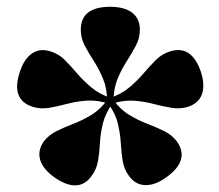

<svg xmlns="http://www.w3.org/2000/svg" viewBox="-20 -802 663 580"><path d="M323 -497H303.5Q303.5 -534.5 291.5 -563.5Q279.5 -592.5 263.8 -617Q248 -641.5 236 -664.2Q224 -687 224 -712Q224 -781.5 313 -781.5Q355.5 -781.5 379 -763.8Q402.5 -746 402.5 -712Q402.5 -687 390.5 -664.2Q378.5 -641.5 362.8 -617Q347 -592.5 335 -563.5Q323 -534.5 323 -497ZM316.5 -505.5 310 -488.5Q274.5 -500 242.8 -498Q211 -496 182.5 -488.2Q154 -480.5 128 -476.2Q102 -472 78 -479.5Q12 -501.5 40 -585Q53 -624.5 77 -640.8Q101 -657 133.5 -646.5Q157.5 -639 175.8 -620.8Q194 -602.5 213 -580.2Q232 -558 256.5 -537.5Q281 -517 316.5 -505.5ZM305.5 -502 321 -491.5Q299 -461 291.2 -430.5Q283.5 -400 282 -371Q280.5 -342 276.2 -316.5Q272 -291 257.5 -271.5Q217.5 -215 144 -266.5Q110 -291 101.5 -318.8Q93 -346.5 112 -374.5Q127.5 -394.5 150.8 -406Q174 -417.5 201.5 -428Q229 -438.5 256.2 -455Q283.5 -471.5 305.5 -502ZM305.5 -491 321 -502Q343 -471.5 370.2 -455Q397.5 -438.5 425 -428Q452.5 -417.5 476 -406Q499.5 -394.5 514.5 -374.5Q554.5 -318 482.5 -266.5Q449 -242 418.8 -242.8Q388.5 -243.5 369 -271.5Q354.5 -291 350.5 -316.5Q346.5 -342 344.8 -371Q343 -400 335.5 -430.5Q328 -461 305.5 -491ZM310 -505.5Q346 -517 370.2 -537.5Q394.5 -558 413.5 -580.2Q432.5 -602.5 450.8 -620.8Q469 -639 493 -646.5Q559 -667.5 587 -584.5Q599.5 -545.5 590.2 -518Q581 -490.5 548.5 -479.5Q524.5 -472 498.5 -476.2Q472.5 -480.5 444 -488Q415.5 -495.5 383.8 -497.8Q352 -500 316.5 -488Z"/></svg>

Font: Fraunces ExtraBold
Style: Regular
Weight: 800
Version: Version 1.000;[b76b70a41]